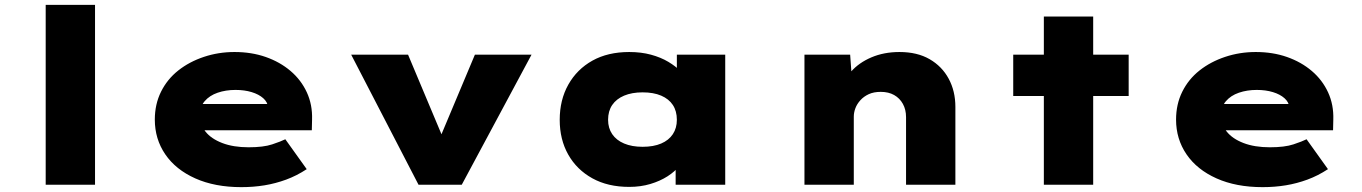

<svg xmlns="http://www.w3.org/2000/svg" viewBox="-20 -760 5605 790"><path d="M168 0V-740H371V0Z M973 10Q864 10 783.5 -26Q703 -62 660 -125Q617 -188 617 -268Q617 -331 642.5 -382.5Q668 -434 713.5 -470Q759 -506 819 -526Q879 -546 945 -546Q1015 -546 1073.5 -525.5Q1132 -505 1175.5 -468Q1219 -431 1242.5 -380Q1266 -329 1264 -268L1263 -224H743L720 -332H1102L1083 -301V-319Q1081 -340 1063 -356Q1045 -372 1015.5 -381Q986 -390 949 -390Q909 -390 875.5 -378.5Q842 -367 822 -343.5Q802 -320 802 -284Q802 -248 825.5 -218.5Q849 -189 894.5 -171.5Q940 -154 1003 -154Q1064 -154 1100 -166Q1136 -178 1154 -187L1242 -64Q1201 -37 1157.5 -21Q1114 -5 1068.5 2.5Q1023 10 973 10Z M1702 0 1425 -535H1659L1827 -135H1766L1934 -535H2167L1880 0Z M2569 9Q2481 9 2417 -26.5Q2353 -62 2318 -124Q2283 -186 2283 -267Q2283 -349 2318.5 -412Q2354 -475 2417.5 -510.5Q2481 -546 2569 -546Q2618 -546 2658.5 -535Q2699 -524 2730 -505.5Q2761 -487 2782 -465Q2803 -443 2811 -423L2765 -417V-535H2964V0H2760V-145L2802 -131Q2797 -104 2777 -79Q2757 -54 2726.5 -34.5Q2696 -15 2656 -3Q2616 9 2569 9ZM2624 -156Q2669 -156 2700.5 -169.5Q2732 -183 2748.5 -208Q2765 -233 2765 -267Q2765 -303 2748.5 -328Q2732 -353 2700.5 -366.5Q2669 -380 2624 -380Q2580 -380 2548 -366.5Q2516 -353 2499 -328Q2482 -303 2482 -267Q2482 -233 2499 -208Q2516 -183 2548 -169.5Q2580 -156 2624 -156Z M3290 0V-535H3478L3488 -398L3438 -384Q3450 -429 3482 -465.5Q3514 -502 3565.5 -524Q3617 -546 3681 -546Q3754 -546 3805 -516.5Q3856 -487 3883.5 -436Q3911 -385 3911 -320V0H3708V-278Q3708 -309 3695 -332.5Q3682 -356 3659 -369Q3636 -382 3604 -382Q3575 -382 3554.5 -372.5Q3534 -363 3520 -347.5Q3506 -332 3499.5 -314.5Q3493 -297 3493 -280V0H3392Q3344 0 3318.5 0Q3293 0 3290 0Z M4275 0V-692H4478V0ZM4149 -365V-535H4624V-365Z M5175 10Q5066 10 4985.5 -26Q4905 -62 4862 -125Q4819 -188 4819 -268Q4819 -331 4844.5 -382.5Q4870 -434 4915.5 -470Q4961 -506 5021 -526Q5081 -546 5147 -546Q5217 -546 5275.5 -525.5Q5334 -505 5377.5 -468Q5421 -431 5444.5 -380Q5468 -329 5466 -268L5465 -224H4945L4922 -332H5304L5285 -301V-319Q5283 -340 5265 -356Q5247 -372 5217.5 -381Q5188 -390 5151 -390Q5111 -390 5077.5 -378.5Q5044 -367 5024 -343.5Q5004 -320 5004 -284Q5004 -248 5027.5 -218.5Q5051 -189 5096.5 -171.5Q5142 -154 5205 -154Q5266 -154 5302 -166Q5338 -178 5356 -187L5444 -64Q5403 -37 5359.5 -21Q5316 -5 5270.5 2.5Q5225 10 5175 10Z"/></svg>

Font: Lexend Peta Black
Style: Regular
Weight: 900
Version: Version 1.007